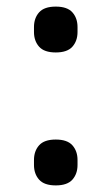

<svg xmlns="http://www.w3.org/2000/svg" viewBox="-20 -550 338 582"><path d="M149 12Q114 12 98.5 -5.5Q83 -23 83 -50V-65Q83 -92 98.5 -109.5Q114 -127 149 -127Q184 -127 199.5 -109.5Q215 -92 215 -65V-50Q215 -23 199.5 -5.5Q184 12 149 12ZM149 -391Q114 -391 98.5 -408.5Q83 -426 83 -453V-468Q83 -495 98.5 -512.5Q114 -530 149 -530Q184 -530 199.5 -512.5Q215 -495 215 -468V-453Q215 -426 199.5 -408.5Q184 -391 149 -391Z"/></svg>

Font: IBM Plex Sans Text
Style: Regular
Weight: 450
Designer: Mike Abbink, Paul van der Laan, Pieter van Rosmalen
Foundry: Bold Monday
Version: Version 3.005